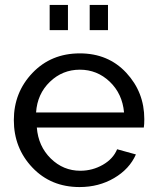

<svg xmlns="http://www.w3.org/2000/svg" viewBox="-20 -747 631 777"><path d="M181 -625V-727H255V-625ZM343 -625V-727H417V-625ZM302 10Q186 10 111 -69Q36 -148 36 -261Q36 -373 111.5 -452Q187 -531 303 -531Q418 -531 491 -452.5Q564 -374 564 -265Q564 -243 562 -231H129Q135 -155 185.5 -105.5Q236 -56 305 -56Q354 -56 396 -80Q438 -104 454 -143L530 -122Q504 -63 442 -26.5Q380 10 302 10ZM126 -292H482Q475 -368 424 -416.5Q373 -465 303 -465Q233 -465 182 -416Q131 -367 126 -292Z"/></svg>

Font: Raleway-v4020 Medium
Style: Regular
Weight: 500
Designer: Matt McInerney, Pablo Impallari, Rodrigo Fuenzalida
Foundry: Matt McInerney, Pablo Impallari, Rodrigo Fuenzalida
Version: Version 4.020;PS 004.020;hotconv 1.0.88;makeotf.lib2.5.64775